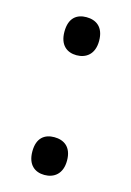

<svg xmlns="http://www.w3.org/2000/svg" viewBox="-93 -600 454 663"><g transform="rotate(15 134.0 -268.0)"><path d="M72 -482C72 -434 99 -414 133 -414C167 -414 196 -434 196 -482C196 -532 167 -550 133 -550C99 -550 72 -532 72 -482ZM72 -54C72 -6 99 14 133 14C167 14 196 -6 196 -54C196 -103 167 -121 133 -121C99 -121 72 -103 72 -54Z"/></g></svg>

Font: Noto Sans Arabic
Style: Regular
Weight: 400
Designer: Monotype Design Team, Nadine Chahine, Nizar Qandah and Khaled Hosny
Foundry: Monotype Imaging Inc.
Version: Version 2.012